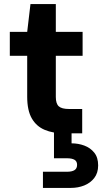

<svg xmlns="http://www.w3.org/2000/svg" viewBox="-20 -652 500 939"><path d="M292 0Q239 0 198.5 -17Q158 -34 135.5 -73Q113 -112 113 -179V-379H28V-496H113L129 -632H253V-496H384V-379H253V-178Q253 -145 267.5 -132Q282 -119 317 -119H382V0ZM190 267V188H307Q332 188 344.5 180Q357 172 357 154Q357 137 344.5 129.5Q332 122 307 122H244V-4H330V49Q363 49 392.5 60Q422 71 441 94.5Q460 118 460 157Q460 194 441 218.5Q422 243 392 255Q362 267 327 267Z"/></svg>

Font: DM Sans 24pt ExtraBold
Style: Regular
Weight: 800
Designer: Colophon Foundry, Jonny Pinhorn
Foundry: Colophon Foundry
Version: Version 4.004;gftools[0.9.30]